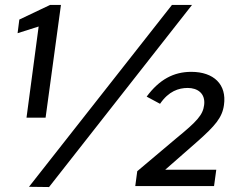

<svg xmlns="http://www.w3.org/2000/svg" viewBox="-20 -751 963 775"><path d="M87 -276H164L226 -731H182L58 -672L51 -617L136 -644ZM755 -731H674L97 3L178 4ZM526 0H844L853 -66H647L777 -180C848 -243 877 -276 884 -327C896 -410 843 -461 752 -461C681 -461 623 -430 572 -361L626 -332C661 -383 701 -396 738 -396C776 -396 810 -375 804 -327C799 -287 775 -261 693 -194L534 -60Z"/></svg>

Font: United Sans SemiBold
Style: Italic
Weight: 600
Italic angle: -8°
Designer: Pablo Impallari, Rodrigo Fuenzalida (Modified by Dan O. Williams)
Version: Version 1.000;PS 001.000;hotconv 1.0.88;makeotf.lib2.5.64775